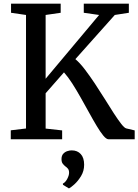

<svg xmlns="http://www.w3.org/2000/svg" viewBox="-20 -763 758 1052"><path d="M39 0V-49L122.5 -59V-681L40.5 -693V-743H312.5V-693L230 -681V-331.5L523 -681L439 -693V-743H686V-693L609 -681L393 -439Q418 -418 445 -382.5Q472 -347 499.8 -305.2Q527.5 -263.5 553.8 -221.2Q580 -179 603 -143.2Q626 -107.5 643.8 -84.8Q661.5 -62 671.5 -59.5L718 -48.5V0H574.5Q562.5 0 546 -20Q529.5 -40 509.8 -73Q490 -106 467.8 -146.5Q445.5 -187 422.2 -228.2Q399 -269.5 375.8 -305.8Q352.5 -342 330.5 -366.5L230 -252V-58.5L320.5 -48.5V0ZM441 139.5Q441 174 424.2 201.5Q407.5 229 387.8 246.8Q368 264.5 358.5 269H357L325 249.5L324.5 243Q338.5 236 348.5 217Q358.5 198 358.5 183.5Q358.5 168.5 351.8 160.8Q345 153 337.5 148Q330 142 323.5 133.5Q317 125 317 108.5Q317 89.5 327 79Q337 68.5 349.8 64.8Q362.5 61 371 61H373.5Q404 61 422.5 81.2Q441 101.5 441 139.5Z"/></svg>

Font: Merriweather 20pt
Style: Regular
Weight: 400
Version: Version 2.100